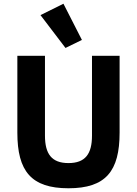

<svg xmlns="http://www.w3.org/2000/svg" viewBox="-20 -997 734 1029"><path d="M331 -740 419 -783 320 -977 197 -916ZM73 -698V-286C73 -80 147 12 347 12C547 12 621 -80 621 -286V-698H473V-270C473 -172 437 -123 347 -123C257 -123 221 -172 221 -270V-698Z"/></svg>

Font: IBM Plex Sans Thai Looped
Style: Bold
Weight: 700
Designer: Mike Abbink, Paul van der Laan, Pieter van Rosmalen, Ben Mitchell, Mark Frömberg
Foundry: Bold Monday
Version: Version 1.1